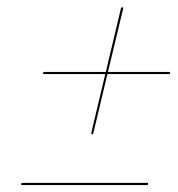

<svg xmlns="http://www.w3.org/2000/svg" viewBox="-20 -627 498 538"><path d="M238 -250.5Q235 -251.5 236 -255.5L275 -419.5H104Q100 -419.5 100.5 -422.5Q101.5 -425.5 105.5 -425.5H276.5L319 -604Q320 -607.5 323 -606.5Q325.5 -606.5 325 -602.5L282.5 -425.5H454Q457.5 -425.5 456.5 -422.5Q456.5 -419.5 452.5 -419.5H281L241.5 -254Q241 -250 238 -250.5ZM39 -111.5Q40 -114.5 44 -114.5H392.5Q396 -114.5 395 -111.5Q395 -108.5 391 -108.5H42.5Q38.5 -108.5 39 -111.5Z"/></svg>

Font: Fraunces 144pt S000 Light
Style: Italic
Weight: 300
Italic angle: -16°
Version: Version 1.000; ttfautohint (v1.8.3)